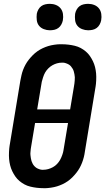

<svg xmlns="http://www.w3.org/2000/svg" viewBox="-20 -974 550 1002"><path d="M206 8Q189 8 172 6Q155 4 138.5 0Q122 -4 108 -11.5Q94 -19 81.5 -29.5Q69 -40 60 -53Q51 -66 44 -80.5Q37 -95 33 -111Q29 -127 27.5 -144Q26 -161 27 -181Q28 -201 30 -213L86 -552Q89 -567 92 -581Q95 -595 100.5 -609.5Q106 -624 113.5 -637.5Q121 -651 131 -663.5Q141 -676 152 -687Q163 -698 176 -707Q189 -716 203 -722.5Q217 -729 231.5 -733.5Q246 -738 263.5 -740.5Q281 -743 291 -743H303Q320 -743 337 -741Q354 -739 370.5 -735Q387 -731 401 -723.5Q415 -716 427.5 -705.5Q440 -695 449 -682Q458 -669 465 -654.5Q472 -640 476 -624Q480 -608 481.5 -591Q483 -574 482 -554Q481 -534 479 -523L423 -183Q421 -168 417.5 -154Q414 -140 408.5 -125.5Q403 -111 395.5 -97.5Q388 -84 378 -71.5Q368 -59 357 -48Q346 -37 333 -28Q320 -19 306 -12.5Q292 -6 277.5 -1.5Q263 3 245.5 5.5Q228 8 219 8ZM174 -403H346L366 -523Q368 -531 368.5 -539Q369 -547 370 -555Q371 -563 370.5 -571Q370 -579 368.5 -586.5Q367 -594 365 -601.5Q363 -609 359 -615.5Q355 -622 350.5 -627.5Q346 -633 339.5 -637Q333 -641 324 -644Q315 -647 310 -647H303Q290 -647 277.5 -643.5Q265 -640 253.5 -633.5Q242 -627 232 -617Q222 -607 215.5 -595.5Q209 -584 204.5 -569.5Q200 -555 198 -547ZM199 -88H206Q219 -88 231.5 -91.5Q244 -95 256 -101.5Q268 -108 277.5 -118Q287 -128 293.5 -139.5Q300 -151 305 -165.5Q310 -180 311 -188L335 -332H163L143 -212Q141 -204 140.5 -196Q140 -188 139 -180Q138 -172 139 -164Q140 -156 141 -148.5Q142 -141 144.5 -133.5Q147 -126 150.5 -119.5Q154 -113 159 -107.5Q164 -102 170 -98Q176 -94 185 -91Q194 -88 199 -88ZM440 -816Q424 -816 408.5 -822Q393 -828 383.5 -840Q374 -852 372 -868.5Q370 -885 372 -902Q374 -913 380 -924Q386 -935 395.5 -942Q405 -949 417 -951.5Q429 -954 440 -954Q457 -954 472 -948Q487 -942 496.5 -930Q506 -918 508.5 -901.5Q511 -885 508 -868Q506 -857 500 -846Q494 -835 484.5 -828Q475 -821 463.5 -818.5Q452 -816 440 -816ZM240 -816Q224 -816 208.5 -822Q193 -828 183.5 -840Q174 -852 172 -868.5Q170 -885 172 -902Q174 -913 180 -924Q186 -935 195.5 -942Q205 -949 217 -951.5Q229 -954 240 -954Q257 -954 272 -948Q287 -942 296.5 -930Q306 -918 308.5 -901.5Q311 -885 308 -868Q306 -857 300 -846Q294 -835 284.5 -828Q275 -821 263.5 -818.5Q252 -816 240 -816Z"/></svg>

Font: Iosevka Custom
Style: Bold Italic
Weight: 700
Italic angle: -9°
Designer: Belleve Invis
Foundry: Belleve Invis
Version: Version 30.3.1; ttfautohint (v1.8.3)